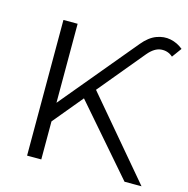

<svg xmlns="http://www.w3.org/2000/svg" viewBox="-109 -852 938 957"><g transform="rotate(15 360.0 -373.5)"><path d="M178.5 -185.2 175.1 -277.2 512.1 -682.6Q545.8 -723.6 582.9 -737.5Q620 -751.5 655.5 -744.2Q691 -737 720.2 -713L684 -663.4Q658.4 -686.3 623.9 -683.6Q589.3 -680.9 556.4 -641.5ZM114.3 0V-700H187.6V0ZM617.1 0 308.4 -355.9 357.9 -409.7 704.8 0Z"/></g></svg>

Font: Montserrat Alternates Thin
Style: Regular
Weight: 100
Designer: Julieta Ulanovsky
Foundry: Julieta Ulanovsky
Version: Version 9.000